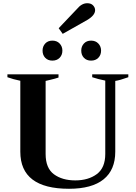

<svg xmlns="http://www.w3.org/2000/svg" viewBox="-20 -1161 842 1191"><path d="M344 -986 458 -1106Q487 -1141 521 -1141Q545 -1141 557.5 -1127.5Q570 -1114 570 -1098Q570 -1066 521 -1037L369 -951ZM244 -847Q244 -873 260.5 -891Q277 -909 305 -909Q333 -909 350 -891Q367 -873 367 -847Q367 -820 350 -802.5Q333 -785 305 -785Q277 -785 260.5 -802.5Q244 -820 244 -847ZM484 -847Q484 -873 500.5 -891Q517 -909 545 -909Q573 -909 590 -891Q607 -873 607 -847Q607 -820 590 -802.5Q573 -785 545 -785Q517 -785 500.5 -802.5Q484 -820 484 -847ZM106 -220V-660Q62 -669 26 -682V-700H343V-680Q323 -673 284 -664L263 -659V-206Q263 -118 314.5 -80Q366 -42 447 -42Q528 -42 580.5 -81Q633 -120 633 -206V-661Q588 -670 552 -682V-700H776V-682Q723 -663 695 -659V-220Q695 -107 622.5 -48.5Q550 10 408 10Q106 10 106 -220Z"/></svg>

Font: Trirong Bold
Style: Regular
Weight: 700
Designer: Katatrad Team
Foundry: CadsonDemak
Version: Version 1.000